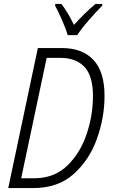

<svg xmlns="http://www.w3.org/2000/svg" viewBox="-20 -959 574 979"><path d="M22 0H149Q276 0 356 -72Q436 -144 474.5 -252Q513 -360 513 -470Q513 -594 456 -654Q399 -714 296 -714H173ZM88 -50 218 -664H287Q367 -664 410.5 -618Q454 -572 454 -469Q454 -371 421.5 -274.5Q389 -178 322.5 -114Q256 -50 154 -50ZM325 -780H374Q395 -813 434.5 -858Q474 -903 501 -930L502 -939H467Q411 -892 357 -832Q327 -895 293 -939H262L261 -930Q276 -903 296 -857.5Q316 -812 325 -780Z"/></svg>

Font: Noto Sans Display SemiCondensed Light
Style: Italic
Weight: 300
Width: 4
Italic angle: -12°
Designer: Monotype Design Team
Foundry: Monotype Imaging Inc.
Version: Version 1.900